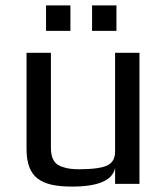

<svg xmlns="http://www.w3.org/2000/svg" viewBox="-20 -679 613 709"><path d="M246 10C343 10 396 -13 405 -59V0H495V-484H405V-119C405 -94 395 -77 376 -68C357 -59 322 -54 272 -54C249 -54 231 -56 216 -61C181 -70 168 -93 168 -134V-484H78V-129C78 -23 131 10 246 10ZM240 -565V-659H150V-565ZM410 -565V-659H320V-565Z"/></svg>

Font: Gamestation Text
Style: Bold
Weight: 400
Designer: Jonas Hecksher
Foundry: Jonas Hecksher, Playtypeª, e-types AS
Version: Version 1.003